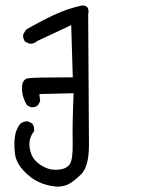

<svg xmlns="http://www.w3.org/2000/svg" viewBox="-20 -399 540 707"><path d="M187.5 288.1Q153.3 285.2 123 271.5Q92.8 257.8 66.4 229Q40 200.2 35.6 169.9Q31.2 139.6 34.2 109.4Q37.1 79.1 54.7 56.6Q67.4 46.9 83 47.9L98.6 55.7Q107.4 67.4 105.5 84Q85 110.4 88.9 142.1Q92.8 173.8 109.4 191.4Q126 209 148.4 218.8Q170.9 228.5 197.8 225.6Q224.6 222.7 236.8 205.6Q249 188.5 247.6 125Q246.1 61.5 251 -55.7L125 -52.7L127.9 -26.4L120.1 -11.7Q110.4 -2.9 93.8 -3.9L79.1 -11.7Q60.5 -43 61 -75.2Q61.5 -107.4 83.5 -110.8Q105.5 -114.3 248 -114.3L242.2 -306.6L117.2 -248Q104.5 -236.3 87.9 -238.3L73.2 -245.1Q63.5 -255.9 65.4 -272.5L76.2 -290Q125 -318.4 176.3 -342.8Q227.5 -367.2 282.2 -378.9Q311.5 -379.9 304.7 -344.7Q307.6 53.7 307.6 134.3Q307.6 214.8 278.3 243.2Q249 271.5 230 280.3Q210.9 289.1 187.5 288.1Z"/></svg>

Font: JasonHandwriting2
Style: Regular
Weight: 400
Version: Version 1.05.10